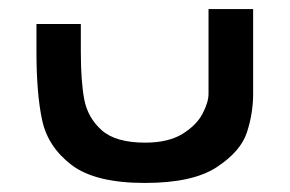

<svg xmlns="http://www.w3.org/2000/svg" viewBox="-20 -404 640 424"><path d="M60.5 -291V-351H158.5V-289.5Q158.5 -225 166 -184.8Q173.5 -144.5 204.2 -116.8Q235 -89 300.5 -89Q351.5 -89 382.8 -108.2Q414 -127.5 427.2 -152.8Q440.5 -178 440.5 -197V-384H539V-197Q539 -153.5 525.2 -111.5Q511.5 -69.5 458.5 -34.8Q405.5 0 300 0Q190 0 138 -39.8Q86 -79.5 73.2 -138Q60.5 -196.5 60.5 -291Z"/></svg>

Font: JuliaMono SemiBold
Style: Regular
Weight: 600
Monospace: yes
Designer: cormullion
Foundry: corm
Version: Version 0.055; ttfautohint (v1.8.4)